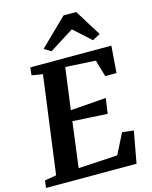

<svg xmlns="http://www.w3.org/2000/svg" viewBox="-149 -1091 937 1183"><g transform="rotate(-15 320.0 -499.5)"><path d="M-5.5 0 0 -46.5 74.5 -59.5 157.5 -682 87.5 -693.5 93 -743H610L597 -571.5H525L494 -678.5L301.5 -689.5L266 -423.5L493.5 -440.5L479.5 -343L257.5 -355.5L220 -66L470 -80.5L536 -211L608.5 -202L571.5 0ZM201.5 -831.5 373.5 -999H454.5L559 -831L509 -804.5Q482 -829 455 -854Q428 -879 400.5 -903Q362 -879 323.2 -854.2Q284.5 -829.5 245.5 -805Z"/></g></svg>

Font: Merriweather
Style: Bold Italic
Weight: 700
Italic angle: -7.8°
Version: Version 2.101